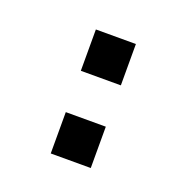

<svg xmlns="http://www.w3.org/2000/svg" viewBox="-54 -468 244 275"><g transform="rotate(20 68.0 -330.5)"><path d="M49.8 -299.3H110.8V-236.3H49.8ZM49.8 -425.3H110.8V-362.3H49.8Z"/></g></svg>

Font: Fibel Vienna LRS
Style: Regular
Weight: 400
Designer: Peter Wiegel
Foundry: Peter Wioegel
Version: Version 000.000